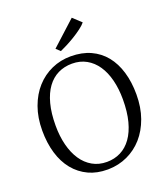

<svg xmlns="http://www.w3.org/2000/svg" viewBox="-174 -1099 1066 1229"><g transform="rotate(-20 359.5 -484.0)"><path d="M295.4 -829.6 460.9 -980.5H461.4L517.1 -928.7Q504.4 -912.6 479 -893.6Q453.6 -874.5 424.6 -856.9Q395.5 -839.4 367.9 -825.2Q340.3 -811 323.2 -803.7H322.8ZM358.4 -36.1Q409.7 -36.1 452.4 -57.6Q495.1 -79.1 525.9 -122.1Q556.6 -165 573.5 -229Q590.3 -293 590.3 -377.9Q590.3 -449.7 575.2 -509.8Q560.1 -569.8 530.8 -613Q501.5 -656.2 458.7 -680.2Q416 -704.1 361.3 -704.1Q309.1 -704.1 266.1 -683.1Q223.1 -662.1 192.4 -620.1Q161.6 -578.1 144.8 -514.6Q127.9 -451.2 127.9 -366.2Q127.9 -294.4 143.3 -233.9Q158.7 -173.3 188 -129.4Q217.3 -85.4 260.3 -60.8Q303.2 -36.1 358.4 -36.1ZM352.5 11.2Q348.6 11.2 344.7 11.2Q273.4 11.2 217.8 -14.6Q159.2 -42 118.7 -91.8Q78.1 -141.6 57.4 -211.4Q36.6 -281.2 36.6 -365.7Q36.6 -454.1 62.5 -525.4Q88.4 -596.7 133.5 -646.7Q178.7 -696.8 239.3 -723.9Q299.8 -751 369.6 -751Q445.8 -751 504.2 -724.4Q562.5 -697.8 602.1 -648.9Q641.6 -600.1 662.1 -531.2Q682.6 -462.4 682.6 -378.4Q682.6 -290 657 -218.5Q631.3 -147 586.7 -96.4Q542 -45.9 481.9 -18.1Q421.9 9.8 352.5 11.2Z"/></g></svg>

Font: MerriweatherLight
Style: Regular
Weight: 300
Designer: Eben Sorkin ( sorkintype@gmail.com )
Foundry: Eben Sorkin
Version: Version 1.055; ttfautohint (v1.4.1)